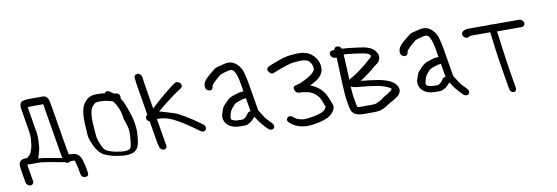

<svg xmlns="http://www.w3.org/2000/svg" viewBox="-51 -913 3986 1373"><g transform="rotate(-10 1942.0 -227.0)"><path d="M172.6 -516C164.4 -516 152.3 -514 134.5 -510.3C114.6 -506.1 108.4 -480 111.8 -459.5L138.8 -297.2C141.2 -282.5 142.6 -271.7 142.8 -265.6C143.5 -250.2 144.9 -245.4 143.8 -235.2C141.5 -213.5 140.3 -185.9 134.2 -166.8C123.8 -138.7 124.6 -128 108.1 -115.2C102.2 -110.6 98.9 -107.7 95 -102H83.5C33.4 -102 28.3 -70.5 34.7 -31.8L51.2 67.5C53.8 83.1 68.3 95 83.3 95C98.3 95 108.8 83.1 106.2 67.5L88.9 -36.5C87.4 -45.5 86.6 -50.7 86.5 -54.8C86.7 -54.9 89.3 -55 91.3 -55H175.2C188.3 -55 233.2 -47.3 248.8 -45.3C267.8 -42.7 287.4 -36.9 308.9 -34.1L354.4 -26.3C358.6 -22.1 366.8 -18 374.4 -18C381.5 -18 386.4 -18.9 393 -26H421.5C421.6 -26 427.6 -22.6 429.3 -12.5L429.4 -12L438.4 23.7C440.1 29.8 441.1 34.1 441.6 37.5L448.1 76.5C449.3 83.7 452.6 91.5 459.6 97.1C466 102.4 473.5 104 480.2 104C487.4 104 494.9 102.1 499.5 96C503.8 90.4 504.3 83.2 503.1 76.5L496.6 37.5C495.8 32.3 494.4 26.3 492.7 20.3L484.5 -11.4C482.6 -21.8 477.6 -33.9 470.1 -44.7C451.2 -72 427.8 -75.6 391.2 -75.9L384.1 -109.9L326.2 -457.5C322.2 -481.7 313.9 -516 279.6 -516ZM334.9 -91.2 342.2 -57C334 -58.4 321.4 -62.4 309.8 -63.9C295.3 -65.8 284.5 -69.6 264 -72.2C238.9 -75.3 203.8 -84.8 170.6 -85C172.8 -90 176 -98.8 177.8 -105.9C185.3 -134.8 190.3 -142.8 192.6 -178.1L194.8 -210.8C196.1 -229.8 194.2 -246.8 192.5 -266.4L192.5 -266.9L160.5 -459C166.4 -460.1 181.1 -461 201.4 -461H273.3Z M820.9 -263.8C823.3 -241.5 848.7 -202 846.7 -146.4C844.7 -91.5 839.2 -56.8 833.2 -44.8C824.8 -31.6 796.4 -25 750.4 -32.7L749.9 -32.8L749.4 -32.9C713.6 -37.3 684.4 -45.7 662.6 -57.3C648.6 -64.9 637.4 -77.9 629.5 -99.1L629.3 -99.5L629.1 -99.9C603.1 -157.4 607.2 -167 602.3 -221.5C598.2 -267.8 597.6 -302.3 600.5 -326.3C603 -361.2 615.3 -385.8 637.7 -403.2C642.5 -406.9 652.9 -410 670.1 -410H690.9C706.6 -410 722.3 -407.7 737.6 -403C746.8 -400 760.8 -397.3 768.6 -394.8C797.4 -357.6 815.5 -313.7 820.9 -263.8ZM573 -424.4C544.6 -392.4 536.7 -329.8 544.5 -238.7C545.9 -222.5 546.8 -206.7 547.1 -191.5C547.6 -173 556 -147.2 571.4 -112.5C587.3 -76.7 609 -49.6 637.2 -33.5L637.8 -33.1L638.4 -32.9C671.2 -17.6 706.6 -7.6 745.5 -3.1L778.6 1L779.1 1C833.6 3 862.2 -8.8 879 -35.1C892.6 -58.8 898.6 -96.9 899.9 -151.3C901.1 -210.5 883.9 -273.4 855.5 -345.9C842.9 -378.3 836.4 -389.4 825.1 -405.7C826.5 -408.6 827.9 -415.6 827.1 -421C825.9 -427.7 822.7 -435.2 815.8 -440.5C809.4 -445.4 801.9 -447 795.2 -447H786.8C783.8 -448.9 777.8 -452.9 770.2 -458.2L757.5 -467.3C743 -477 726.4 -475.1 720.6 -460.9C706.1 -463.4 693.7 -465 685.2 -465L660.9 -465C618.7 -465 597.1 -454 573 -424.4Z M950.3 -530.5 951.3 -524.5C953.7 -509.8 953 -495.8 958.3 -470.2L993.3 -260.2C993.1 -259.9 992.4 -258.9 991.6 -257.7C989.5 -255.3 987.9 -253.5 985.2 -250.5C975.6 -239.8 979 -223.6 990.4 -214.3C993.9 -211.5 996.6 -209.9 1002 -208L1029.5 -42.8C1030.5 -36.8 1031.9 -31.8 1034.8 -24L1036.8 -16.4C1040.6 -1 1055.5 10.4 1071.5 7.8C1100.7 2.7 1085.7 -35.6 1084.5 -42.7L1055.7 -215.5H1065.7C1091.6 -215.5 1118.2 -211 1142.2 -202.1C1199.8 -181.1 1271.7 -132.1 1327.5 -91.3L1349 -76.3C1364.2 -65.3 1379.9 -70.5 1386.2 -80.4C1392.7 -90.6 1391.4 -108.1 1375.5 -119.7L1355.1 -133.7C1309.8 -166.7 1272.7 -192 1212.1 -224.4C1194.1 -233.9 1080.9 -266.4 1080.9 -266.4C1101.1 -282.9 1133 -309.9 1154.5 -326C1180.4 -345.4 1217.1 -374.5 1247.3 -392.6L1247.6 -392.7L1262.1 -402.3C1276 -411 1274.4 -427.6 1265.5 -438.1C1257.1 -448 1240.1 -455.7 1226.7 -447.2L1211.6 -437.3C1187.2 -420.6 1092 -343.4 1042.6 -294.1L1013.1 -471.3L1005.9 -524.3L1004.9 -530.5C1002.4 -545.5 988.2 -558 973.2 -558C958.2 -558 947.8 -545.5 950.3 -530.5Z M1704.5 -146.3 1704.3 -146.1 1697.8 -137.5 1697.6 -137.2C1682.7 -114.2 1668.4 -105.5 1656.6 -105.5H1639.8C1606.5 -105.5 1587.1 -112.4 1579.9 -119.2L1579.6 -119.5L1579.2 -119.8C1571.7 -126.2 1577.9 -145.8 1584.3 -169.1C1586.5 -177.2 1591 -186.3 1599.6 -197.6C1603.5 -201.5 1609 -207.4 1612.6 -212.2L1612.9 -212.6L1613.2 -213C1619.7 -223.7 1633.4 -233.1 1655.8 -239.4C1669.6 -243.2 1684.5 -250.5 1697.8 -250.5H1698.3L1708.4 -251.4L1724.7 -153.3C1717.4 -154.3 1709.6 -152.1 1704.5 -146.3ZM1746.9 -106.7C1779.5 -59.7 1774.8 -62.4 1824 -11C1837.1 3.3 1855.5 5 1865.6 -3.9C1875.8 -12.2 1875.6 -28.7 1862.8 -42.2C1847.3 -58.4 1843.7 -62.7 1829.8 -77.3C1816 -91.7 1804.4 -111.8 1791.8 -131.5L1781.7 -147.3C1780.4 -149.3 1779.6 -151.2 1779.3 -153.3L1746.7 -348.9C1739.9 -389.9 1736.1 -401.4 1727.8 -433.7C1715.7 -480.6 1674.5 -524 1631.3 -524C1604.3 -524 1599.4 -519.5 1568.7 -513.1C1547.5 -508.7 1533.1 -504.2 1523.7 -496.7C1509 -484.9 1493.6 -471.9 1478.5 -459.6C1450.5 -436.2 1433.8 -414.9 1433 -391.4C1432.1 -382 1433 -370.3 1441.8 -361.2C1446.7 -356.2 1452.8 -353.3 1458.7 -351.9C1478.8 -347 1488.4 -362.3 1488.3 -379.3C1490.5 -387 1507.5 -407.6 1541.6 -434.8C1549.1 -441 1553.7 -445.1 1557.7 -448.9C1563.7 -452.7 1619.1 -469 1629.2 -469C1636.8 -469 1642.7 -468.6 1643.7 -468.1L1644.2 -467.9C1669.4 -458.3 1682.6 -406.1 1692.4 -347.1L1699.8 -303.1C1699.8 -303.1 1698 -303 1697.3 -303L1686.9 -302.1C1674.2 -302 1659.4 -299 1646.6 -293.8L1634.3 -289.4C1609.4 -284.5 1586.5 -271.4 1569.7 -251.2C1566 -247.1 1560 -240.9 1551.7 -232.8C1542.1 -223.4 1535.3 -211.8 1531.3 -198.4C1527.7 -186.5 1525 -178.3 1523.4 -174.7C1511.9 -148.4 1519.9 -112.1 1544 -90.4C1571.5 -65.4 1601.6 -60.3 1646.4 -60.3H1664.6C1671.8 -60.3 1679 -61.4 1686.3 -63.6L1686.9 -63.7L1687.5 -64C1715 -76 1725.9 -90 1740.1 -105L1740.6 -105.5L1744.3 -110.4C1745.2 -109.1 1746 -107.9 1746.9 -106.7Z M2199.9 -431.7C2211.6 -418.9 2218.6 -405.9 2220.7 -393.6C2224.7 -369.3 2225 -369.8 2210.2 -350.6C2196.9 -335.8 2169.7 -318.2 2131.8 -300.3C2125.1 -297.1 2118.2 -293.8 2111.1 -290.4C2100.7 -285.5 2084.8 -283.8 2069.6 -279C2053.1 -273.7 2056.5 -255 2061 -245.6C2064.8 -237.6 2072.7 -226.8 2085.4 -225.6L2086 -225.5H2086.6C2105.4 -225.5 2127.7 -222.7 2153.6 -216.9C2176.8 -211.7 2199.6 -197.8 2222.3 -173.4C2228.7 -166.5 2239.2 -146.7 2250.2 -115.5C2258 -93.3 2261 -93.9 2257.1 -87.6L2256.9 -87.3L2256.8 -87C2248.3 -71.1 2234.6 -60 2216 -53.8C2162.2 -37.4 2165.7 -39.7 2117.7 -32.7C2079.7 -27.2 2041.9 -40.2 2023.3 -55.6L2014 -63.2C2000.8 -74 1984.7 -72.6 1975.8 -62C1958.4 -41.3 1986.8 -22 1990.7 -18.8C2026.9 10.9 2080.7 26.4 2142.7 17.9C2179.4 12.5 2194.1 11.4 2237.8 -3.7C2269.1 -13.5 2292.8 -32.5 2308 -59.9C2314.8 -72.1 2318 -84.7 2313.2 -97.4C2305.1 -118.9 2297 -141.3 2286.2 -165.2C2264.7 -210.7 2228.6 -242.6 2176.8 -261.4C2185.9 -266 2197.5 -272.2 2210.2 -279.3C2240.5 -296.1 2261.3 -315.7 2271.1 -338.9C2277.9 -354.9 2278.8 -374.5 2275 -397.3C2271 -421.7 2257.9 -444.6 2237 -465.3C2211.7 -491.5 2175.2 -503 2131.3 -503H2131L2081.3 -500C2050.9 -497.2 2023.1 -490.7 1996.5 -480.3C1986 -476.4 1975.6 -472.7 1965.4 -469.5C1942.8 -462.3 1929.6 -455.1 1909.8 -447.2L1909.2 -447L1908.7 -446.7C1899 -441.4 1889.6 -430.1 1897.5 -415.3C1901 -408.6 1917 -384.5 1938 -396.1L1965.3 -406.8C1973.4 -410.1 1982 -413.3 1991.6 -416.6C2024.4 -428 2058.3 -441.5 2094 -445L2140.9 -448C2170.6 -447.8 2189.4 -441.5 2199.9 -431.7Z M2528.8 -190.1C2575.9 -186.2 2595.5 -182.1 2637.7 -177C2667.8 -173.5 2713.3 -158.9 2735.1 -145.8C2749.6 -137.1 2746.2 -136.4 2744.9 -133.8C2742.7 -129.5 2734.6 -122.2 2724.7 -115.2L2708.7 -104.8C2696.4 -96.9 2680.6 -90.6 2668.6 -79.3C2662.7 -73.9 2646.5 -64.5 2621.3 -53.2C2616.1 -50.8 2605.2 -49 2589.3 -49H2504.8C2498.1 -49 2490.9 -49.9 2482.2 -52.1C2480.2 -58.4 2478.3 -64.5 2477.1 -71.5L2472.4 -99.8L2472.3 -100.2C2466.8 -125.1 2462.8 -160.2 2460.4 -204.8C2479.7 -192.6 2506.8 -191.9 2528.8 -190.1ZM2455 -359.6C2454.7 -384.2 2451.9 -413.4 2450.6 -438.4C2473.9 -437.8 2493.7 -435.2 2519.5 -431.6C2563 -425.6 2624.1 -420.9 2638.4 -401.3C2643.8 -394.4 2640.1 -385.2 2631.2 -379.3C2623.1 -373.9 2614.5 -366.5 2605.2 -357C2594.7 -346.4 2519.3 -286.9 2491.9 -272.4C2478.7 -265.8 2468.2 -259.2 2460.3 -252.4C2459 -283.8 2455.2 -335.1 2455 -359.6ZM2391.4 -481H2377.4C2362.4 -481 2352 -468.5 2354.5 -453.5C2357 -438.5 2371.5 -426 2386.6 -426H2397.4C2397.7 -419.7 2398.2 -412.1 2398.8 -403.9C2401.4 -368.6 2400 -340.8 2402.6 -300C2405.6 -253.4 2404.5 -227.4 2408.4 -182.2C2411.5 -144.9 2410.4 -130.3 2418.4 -93.4L2423.5 -63C2433.6 -2.2 2471.5 6 2530.5 6H2583.7C2600.4 6 2612.9 5.4 2624 3.9C2647 2.1 2673.8 -10.4 2705.7 -32.7C2725.7 -45.7 2736.5 -48 2761.1 -65.2C2799.9 -88.7 2814.4 -120.8 2788.3 -156.8C2763.2 -191.6 2708.5 -210.3 2632.8 -220C2618.7 -221.9 2606.1 -223.6 2595.2 -225.2C2578.4 -227.6 2559.2 -229.1 2537.7 -231.2C2554.1 -240.2 2575.9 -255.2 2602.9 -276.2L2626.2 -294.3C2633.7 -300.1 2640.8 -306.2 2647.4 -312.4C2662.5 -325.6 2688.9 -336.9 2695.6 -362.7C2702.8 -390.1 2693.4 -406.5 2678.9 -424.7C2656.9 -452.3 2608.1 -463.9 2573.4 -467.4C2527.9 -472.3 2492.9 -479.6 2445.5 -480.9C2440.5 -493.4 2428.5 -503 2414.7 -503C2402 -503 2392.3 -495.5 2391.4 -481Z M3120.5 -146.3 3120.3 -146.1 3113.8 -137.5 3113.6 -137.2C3098.7 -114.2 3084.4 -105.5 3072.6 -105.5H3055.8C3022.5 -105.5 3003.1 -112.4 2995.9 -119.2L2995.6 -119.5L2995.2 -119.8C2987.7 -126.2 2993.9 -145.8 3000.3 -169.1C3002.5 -177.2 3007 -186.3 3015.6 -197.6C3019.5 -201.5 3025 -207.4 3028.6 -212.2L3028.9 -212.6L3029.2 -213C3035.7 -223.7 3049.4 -233.1 3071.8 -239.4C3085.6 -243.2 3100.5 -250.5 3113.8 -250.5H3114.3L3124.4 -251.4L3140.7 -153.3C3133.4 -154.3 3125.6 -152.1 3120.5 -146.3ZM3162.9 -106.7C3195.5 -59.7 3190.8 -62.4 3240 -11C3253.1 3.3 3271.5 5 3281.6 -3.9C3291.8 -12.2 3291.6 -28.7 3278.8 -42.2C3263.3 -58.4 3259.7 -62.7 3245.8 -77.3C3232 -91.7 3220.4 -111.8 3207.8 -131.5L3197.7 -147.3C3196.4 -149.3 3195.6 -151.2 3195.3 -153.3L3162.7 -348.9C3155.9 -389.9 3152.1 -401.4 3143.8 -433.7C3131.7 -480.6 3090.5 -524 3047.3 -524C3020.3 -524 3015.4 -519.5 2984.7 -513.1C2963.5 -508.7 2949.1 -504.2 2939.7 -496.7C2925 -484.9 2909.6 -471.9 2894.5 -459.6C2866.5 -436.2 2849.8 -414.9 2849 -391.4C2848.1 -382 2849 -370.3 2857.8 -361.2C2862.7 -356.2 2868.8 -353.3 2874.7 -351.9C2894.8 -347 2904.4 -362.3 2904.3 -379.3C2906.5 -387 2923.5 -407.6 2957.6 -434.8C2965.1 -441 2969.7 -445.1 2973.7 -448.9C2979.7 -452.7 3035.1 -469 3045.2 -469C3052.8 -469 3058.7 -468.6 3059.7 -468.1L3060.2 -467.9C3085.4 -458.3 3098.6 -406.1 3108.4 -347.1L3115.8 -303.1C3115.8 -303.1 3114 -303 3113.3 -303L3102.9 -302.1C3090.2 -302 3075.4 -299 3062.6 -293.8L3050.3 -289.4C3025.4 -284.5 3002.5 -271.4 2985.7 -251.2C2982 -247.1 2976 -240.9 2967.7 -232.8C2958.1 -223.4 2951.3 -211.8 2947.3 -198.4C2943.7 -186.5 2941 -178.3 2939.4 -174.7C2927.9 -148.4 2935.9 -112.1 2960 -90.4C2987.5 -65.4 3017.6 -60.3 3062.4 -60.3H3080.6C3087.8 -60.3 3095 -61.4 3102.3 -63.6L3102.9 -63.7L3103.5 -64C3131 -76 3141.9 -90 3156.1 -105L3156.6 -105.5L3160.3 -110.4C3161.2 -109.1 3162 -107.9 3162.9 -106.7Z M3622.1 10.5 3603.8 -99C3593.1 -163.2 3585 -224.7 3576.9 -281.8C3571.2 -322.3 3569.2 -349.4 3562.9 -387.3C3561.4 -396.2 3560.4 -402.5 3559.4 -410H3739C3754.1 -410 3764.4 -422.5 3761.9 -437.5C3759.4 -452.5 3744.9 -465 3729.9 -465H3537.4C3534 -466.2 3531.1 -467 3528 -467C3524.7 -467 3522 -466.4 3519 -465H3354.1C3341.2 -465 3305.6 -455 3310.6 -428.3C3311.5 -423.5 3314 -418.7 3317.6 -414.6C3339.3 -390 3362.4 -411.8 3364 -412.7H3510.4C3511.1 -407.6 3512.5 -398.3 3513.9 -389.9C3516.2 -376.3 3519.1 -351.5 3522.7 -316C3526.4 -279.6 3537.2 -207.8 3555.2 -99.7L3573.5 10.5C3576 25.5 3589.1 38 3602.4 38C3615.7 38 3624.6 25.5 3622.1 10.5Z"/></g></svg>

Font: MewTooHand
Style: BdCondLta
Weight: 400
Designer: Mew Too, Robert Jablonski
Version: Version 0.77